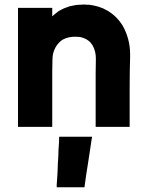

<svg xmlns="http://www.w3.org/2000/svg" viewBox="-20 -544 640 838"><path d="M208 -472.7Q213.9 -478.5 221.7 -484.4Q228.5 -490.2 235.4 -495.1Q247.1 -502 259.8 -507.8Q271.5 -512.7 284.2 -516.6Q311.5 -523.4 331.1 -523.4Q350.6 -524.4 346.7 -524.4Q352.5 -523.4 358.4 -523.4Q363.3 -523.4 369.1 -523.4Q390.6 -520.5 410.2 -514.6Q429.7 -508.8 448.2 -498Q469.7 -485.4 486.3 -468.8Q502.9 -452.1 515.6 -431.6Q547.9 -374 547.9 -306.6Q547.9 -301.8 547.9 -297.9Q545.9 -225.6 545.9 -159.2Q545.9 -134.8 545.9 -110.4Q545.9 -85.9 545.9 -61.5Q545.9 -43 545.9 -25.4Q545.9 -7.8 545.9 9.8Q543.9 9.8 541 9.8Q538.1 9.8 536.1 9.8Q521.5 9.8 506.8 9.8Q492.2 9.8 477.5 9.8Q466.8 9.8 457 9.8Q447.3 9.8 437.5 9.8Q426.8 9.8 417 9.8Q407.2 9.8 397.5 9.8Q397.5 7.8 397.5 4.9Q397.5 2.9 397.5 0Q397.5 -33.2 397.5 -66.4Q397.5 -99.6 397.5 -132.8Q397.5 -155.3 397.5 -177.7Q397.5 -200.2 397.5 -222.7Q397.5 -252 398.4 -285.2Q399.4 -317.4 384.8 -344.7Q379.9 -352.5 374 -359.4Q367.2 -366.2 359.4 -371.1Q341.8 -380.9 326.2 -382.8Q309.6 -383.8 307.6 -383.8Q293.9 -383.8 280.3 -380.9Q266.6 -377.9 253.9 -371.1Q244.1 -365.2 236.3 -356.4Q228.5 -348.6 222.7 -337.9Q209 -313.5 209 -285.2Q208 -257.8 208 -230.5Q208 -208 208 -184.6Q208 -162.1 208 -139.6Q208 -118.2 208 -96.7Q208 -75.2 208 -53.7Q208 -38.1 208 -21.5Q208 -5.9 208 9.8Q205.1 9.8 203.1 9.8Q200.2 9.8 198.2 9.8Q183.6 9.8 168.9 9.8Q154.3 9.8 139.6 9.8Q128.9 9.8 119.1 9.8Q109.4 9.8 98.6 9.8Q88.9 9.8 79.1 9.8Q69.3 9.8 58.6 9.8Q58.6 7.8 58.6 4.9Q58.6 2.9 58.6 0Q58.6 -56.6 58.6 -113.3Q58.6 -170.9 58.6 -227.5Q58.6 -266.6 58.6 -305.7Q58.6 -344.7 58.6 -383.8Q58.6 -415 58.6 -446.3Q58.6 -478.5 58.6 -509.8Q61.5 -509.8 64.5 -509.8Q66.4 -509.8 69.3 -509.8Q84 -509.8 98.6 -509.8Q113.3 -509.8 127.9 -509.8Q137.7 -509.8 147.5 -509.8Q158.2 -509.8 168 -509.8Q177.7 -509.8 187.5 -509.8Q198.2 -509.8 208 -509.8Q208 -507.8 208 -504.9Q208 -502.9 208 -500Q208 -493.2 208 -487.3Q208 -480.5 208 -474.6Q208 -473.6 208 -473.6Q208 -472.7 208 -472.7ZM227.5 262.7Q228.5 254.9 228.5 248Q229.5 241.2 229.5 234.4Q230.5 218.8 231.4 203.1Q231.4 187.5 232.4 171.9Q233.4 156.2 234.4 140.6Q235.4 125 235.4 109.4Q236.3 94.7 237.3 81.1Q237.3 67.4 238.3 52.7Q241.2 52.7 243.2 52.7Q246.1 52.7 248 52.7Q261.7 52.7 275.4 52.7Q290 52.7 303.7 52.7Q313.5 52.7 322.3 52.7Q332 52.7 341.8 52.7Q351.6 52.7 361.3 52.7Q371.1 52.7 381.8 52.7Q381.8 52.7 381.8 53.7Q380.9 56.6 379.9 64.5Q377 86.9 373 110.4Q370.1 132.8 366.2 155.3Q364.3 170.9 361.3 186.5Q359.4 202.1 356.4 217.8Q354.5 231.4 352.5 245.1Q350.6 258.8 348.6 273.4Q346.7 273.4 344.7 273.4Q341.8 273.4 339.8 273.4Q328.1 273.4 316.4 273.4Q305.7 273.4 293.9 273.4Q286.1 273.4 277.3 273.4Q269.5 273.4 261.7 273.4Q252.9 273.4 245.1 273.4Q236.3 273.4 227.5 273.4Q227.5 270.5 227.5 267.6Q227.5 264.6 227.5 262.7Z"/></svg>

Font: LeFont
Style: Bold
Weight: 800
Designer: Leryon MEDIA
Version: Version 1.0